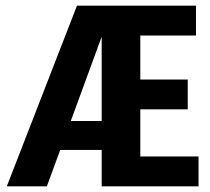

<svg xmlns="http://www.w3.org/2000/svg" viewBox="-20 -656 738 676"><path d="M378 -636 145 0H4L251 -636ZM387 -230V-128H110V-230ZM338 -636H474V0H338ZM679 -105V0H389V-105ZM641 -376V-271H398V-376ZM670 -636V-531H389V-636Z"/></svg>

Font: Teko Light SemiBold
Style: Regular
Weight: 600
Version: Version 2.000;gftools[0.9.28.dev9+g7d2139d.d20230707]